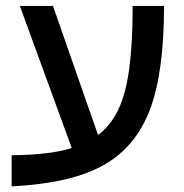

<svg xmlns="http://www.w3.org/2000/svg" viewBox="-20 -622 634 660"><path d="M20 -88.4Q152.3 -89.4 226.6 -113.3L48.3 -601.6H162.1L316.9 -158.2Q359.9 -189.9 386 -243.9Q412.1 -297.9 424.1 -384.5Q436 -471.2 436 -601.6H543.9Q543.9 -373 495.1 -244.1Q461.9 -158.2 402.3 -102.5Q342.8 -46.9 249.3 -17.6Q155.8 11.7 20 18.6Z"/></svg>

Font: Arimo Medium
Style: Regular
Weight: 500
Designer: Steve Matteson
Foundry: Monotype Imaging Inc.
Version: Version 1.33